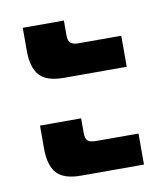

<svg xmlns="http://www.w3.org/2000/svg" viewBox="-57 -523 456 524"><g transform="rotate(-10 170.5 -260.5)"><path d="M40 -409V-473H154V-432Q154 -417 160.5 -411Q167 -405 183 -405H301V-319H127Q79 -319 59.5 -341Q40 -363 40 -409ZM40 -138V-202H154V-161Q154 -146 160.5 -140Q167 -134 183 -134H301V-48H127Q79 -48 59.5 -70Q40 -92 40 -138Z"/></g></svg>

Font: Prompt Medium
Style: Regular
Weight: 500
Designer: Katatrad Team
Foundry: CadsonDemak
Version: Version 1.000